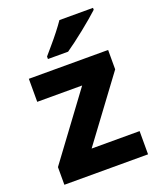

<svg xmlns="http://www.w3.org/2000/svg" viewBox="-142 -853 778 940"><g transform="rotate(-20 247.5 -383.0)"><path d="M465 0H29V-92L277 -427H43V-547H456V-446L215 -121H465ZM457 -756Q442 -742 418.5 -722Q395 -702 367.5 -680Q340 -658 314 -638.5Q288 -619 269 -606H164V-619Q180 -638 202 -663.5Q224 -689 245.5 -716.5Q267 -744 282 -766H457Z"/></g></svg>

Font: Noto Sans Oriya
Style: Bold
Weight: 700
Designer: Amélie Bonet and Sol Matas
Foundry: Google LLC
Version: Version 2.006; ttfautohint (v1.8.4.7-5d5b)